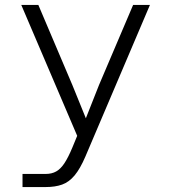

<svg xmlns="http://www.w3.org/2000/svg" viewBox="-20 -566 690 776"><path d="M273 -221 327 -88 380 -222 518 -546H586L325 67Q304 116 281.5 143Q259 170 231 180Q203 190 165 190H71V137H165Q189 137 207 127Q225 117 240.5 93.5Q256 70 273 29L292 -17L66 -546H135Z"/></svg>

Font: Azeret Mono ExtraLight
Style: Regular
Weight: 250
Designer: Martin Vácha
Foundry: Displaay
Version: Version 1.002